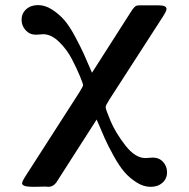

<svg xmlns="http://www.w3.org/2000/svg" viewBox="-20 -471 734 747"><path d="M64 -394Q64 -418.9 82 -435.1Q100.1 -451.2 127.9 -451.2Q155.8 -451.2 182.9 -433.6Q210 -416 230 -393.1Q250 -370.1 272 -329.1Q293.9 -288.1 306.4 -260.5Q318.8 -232.9 337.9 -188L484.9 -418Q493.7 -431.2 495.4 -434.1Q497.1 -437 502.4 -442.6Q507.8 -448.2 512.5 -449.2Q517.1 -450.2 524.9 -450.2H597.2Q627.9 -450.2 627.9 -436Q627.9 -428.2 612.8 -404.8L405.8 -84Q390.6 -60.1 391.1 -54.2Q391.1 -45.4 410.2 -0.2Q429.2 44.9 467.5 94.5Q505.9 144 545.9 144Q549.8 144 559.8 143.1Q569.8 142.1 574.2 142.1Q599.1 142.1 614.5 158.9Q629.9 175.8 629.9 199.2Q629.9 224.1 612.1 240Q594.2 255.9 566.2 255.9Q538.1 255.9 511 238.5Q483.9 221.2 463.9 198Q443.8 174.8 421.9 135Q399.9 95.2 387.5 67.1Q375 39.1 356 -5.9L199.2 238.8Q187 255.9 168 255.9Q166 255.9 162.6 255.4Q159.2 254.9 157.2 254.9Q150.4 254.9 134.3 255.4Q118.2 255.9 110.8 255.9H108.9Q65.9 255.9 65.9 242.2Q65.9 234.4 82 210L288.1 -110.8Q303.2 -134.8 303.2 -139.9Q303.2 -145 291 -174.6Q278.8 -204.1 259.5 -241.5Q240.2 -278.8 209.7 -308.3Q179.2 -337.9 147.9 -337.9Q144 -337.9 134.5 -336.9Q125 -335.9 120.1 -335.9Q96.2 -335.9 80.1 -353Q64 -370.1 64 -394Z"/></svg>

Font: CMU Serif
Style: Bold
Weight: 700
Version: Version 0.7.0